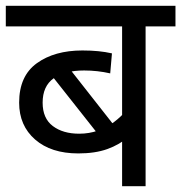

<svg xmlns="http://www.w3.org/2000/svg" viewBox="-20 -642 625 662"><path d="M585 -551H482V0H401V-197L426 -172Q392 -143 350 -128Q308 -113 250 -113Q156 -113 101 -161Q46 -209 46 -288Q46 -380 107 -424Q168 -468 264 -468Q294 -468 319 -465.5Q344 -463 366 -458L360 -389Q338 -394 315.5 -396.5Q293 -399 270 -399Q203 -399 165 -372Q127 -345 127 -288Q127 -234 162 -207.5Q197 -181 253 -181Q288 -181 318.5 -192Q349 -203 373.5 -221.5Q398 -240 414 -260L401 -216V-551H0V-622H585ZM205 -424 377 -205 331 -163 143 -401Z"/></svg>

Font: uhindi25
Style: Book
Weight: 400
Designer: Jelle Bosma - Monotype Design Team
Foundry: Monotype Imaging Inc.
Version: Version 2.003